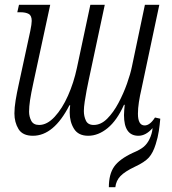

<svg xmlns="http://www.w3.org/2000/svg" viewBox="-20 -556 716 799"><path d="M117 9Q74 9 57 -19Q40 -47 40 -84Q40 -108 45 -138.5Q50 -169 58 -205L106 -427Q112 -456 112 -469Q112 -491 99.5 -498Q87 -505 65 -505H52L59 -536H189L119 -212Q109 -166 105 -139Q101 -112 101 -91Q101 -71 110 -53.5Q119 -36 143 -36Q176 -36 207.5 -70Q239 -104 263 -158Q287 -212 300 -273L356 -536H416L349 -222Q345 -204 340.5 -180Q336 -156 332.5 -133Q329 -110 329 -94Q329 -72 337.5 -54Q346 -36 370 -36Q400 -36 426 -62Q452 -88 473 -127.5Q494 -167 508.5 -208Q523 -249 529 -279L583 -536H643L569 -187Q562 -157 558 -131Q554 -105 554 -83Q554 -34 582 -34Q604 -34 625 -67L647 -62Q645 -38 641 -11Q637 16 628 44Q617 80 599.5 99.5Q582 119 541 138Q499 158 481 177Q463 196 460 223H433Q433 169 455 137.5Q477 106 533 80Q564 67 578.5 54.5Q593 42 602 23Q607 13 610.5 1Q614 -11 615 -23Q587 9 556 9Q496 9 496 -77Q496 -86 497 -98Q498 -110 499 -120H496Q467 -55 428 -23Q389 9 347 9Q306 9 288 -20Q270 -49 270 -88Q270 -95 270.5 -102.5Q271 -110 272 -118H269Q204 9 117 9Z"/></svg>

Font: Noto Serif ExtraCondensed Light
Style: Italic
Weight: 300
Width: 2
Italic angle: -12°
Designer: Monotype Design Team
Foundry: Monotype Imaging Inc.
Version: Version 2.014; ttfautohint (v1.8.4.7-5d5b)